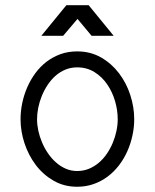

<svg xmlns="http://www.w3.org/2000/svg" viewBox="-20 -710 596 739"><path d="M496.6 -251Q496.6 -297.9 481.4 -344.5Q466.3 -391.1 437.7 -428.5Q409.2 -465.8 368.7 -489Q328.1 -512.2 276.9 -512.2Q242.2 -512.2 212.6 -501.5Q183.1 -490.7 158.9 -472.2Q134.8 -453.6 116.2 -428.5Q97.7 -403.3 85 -374.3Q72.3 -345.2 65.7 -313.7Q59.1 -282.2 59.1 -251Q59.1 -205.1 74.2 -158.9Q89.4 -112.8 117.4 -75.4Q145.5 -38.1 186 -14.6Q226.6 8.8 276.9 8.8Q311 8.8 340.6 -1.7Q370.1 -12.2 394.5 -30.5Q418.9 -48.8 438 -73.7Q457 -98.6 470 -127.7Q482.9 -156.7 489.7 -188.2Q496.6 -219.7 496.6 -251ZM433.1 -251Q433.1 -229 428.2 -205.8Q423.3 -182.6 414.1 -160.4Q404.8 -138.2 391.4 -118.4Q377.9 -98.6 360.4 -83.7Q342.8 -68.8 322 -60.3Q301.3 -51.8 276.9 -51.8Q253.4 -51.8 232.9 -60.8Q212.4 -69.8 195.3 -85Q178.2 -100.1 164.6 -120.1Q150.9 -140.1 141.6 -162.4Q132.3 -184.6 127.4 -207.3Q122.6 -230 122.6 -251Q122.6 -272.5 127.2 -295.4Q131.8 -318.4 140.9 -340.6Q149.9 -362.8 163.1 -382.8Q176.3 -402.8 193.4 -418Q210.4 -433.1 231.4 -441.9Q252.4 -450.7 276.9 -450.7Q314.5 -450.7 343.8 -432.4Q373 -414.1 392.8 -385Q412.6 -356 422.9 -320.6Q433.1 -285.2 433.1 -251ZM332.5 -572.3H417.5L321.3 -689.9H235.4L139.2 -572.3H223.1L278.3 -637.2Z"/></svg>

Font: Saysettha
Style: Regular
Weight: 400
Designer: John M. Durdin
Foundry: Lao Script for Windows
Version: Version 2.201